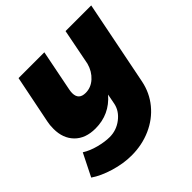

<svg xmlns="http://www.w3.org/2000/svg" viewBox="-197 -702 1063 1063"><g transform="rotate(-45 334.5 -171.0)"><path d="M670 -544 571 -47Q556 27 509.5 83.5Q463 140 393 171Q323 202 241 202Q177 202 109 181.5Q41 161 -4 130L62 -2Q97 20 143.5 32Q190 44 227 44Q280 44 322.5 11.5Q365 -21 375 -67L387 -129Q315 -45 205 -45Q127 -45 83 -89.5Q39 -134 39 -208Q39 -239 44 -261L101 -544H303L255 -302Q252 -287 252 -275Q252 -223 306 -223Q348 -223 381 -253Q414 -283 427 -330L469 -544Z"/></g></svg>

Font: TypoPRO Montserrat Alternates
Style: Italic
Weight: 800
Italic angle: -11.3°
Designer: Julieta Ulanovsky
Foundry: Julieta Ulanovsky
Version: Version 6.001